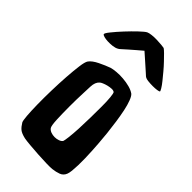

<svg xmlns="http://www.w3.org/2000/svg" viewBox="-200 -792 713 713"><g transform="rotate(45 156.5 -435.5)"><path d="M243.2 -534.2Q250 -528.3 256.3 -511.7Q262.7 -495.1 267.6 -471.7Q272.5 -448.2 276.4 -420.9Q280.3 -393.6 283.2 -367.2Q286.1 -340.8 287.6 -317.9Q289.1 -294.9 290 -280.3Q291 -262.7 291.5 -243.7Q292 -224.6 291.5 -207.5Q291 -190.4 289.6 -176.8Q288.1 -163.1 285.2 -156.2Q279.3 -141.6 265.1 -136.2Q251 -130.9 233.4 -128.9Q224.6 -127.9 203.6 -128.4Q182.6 -128.9 158.7 -130.4Q134.8 -131.8 113.3 -133.8Q91.8 -135.7 81.1 -137.7Q59.6 -142.6 50.3 -150.4Q41 -158.2 32.2 -172.9Q29.3 -178.7 27.3 -202.6Q25.4 -226.6 24.9 -260.3Q24.4 -293.9 25.4 -333Q26.4 -372.1 28.8 -407.2Q31.2 -442.4 34.7 -468.8Q38.1 -495.1 43.9 -503.9Q53.7 -517.6 77.6 -529.3Q101.6 -541 121.1 -547.9Q130.9 -550.8 147 -552.2Q163.1 -553.7 181.2 -552.2Q199.2 -550.8 215.8 -546.4Q232.4 -542 243.2 -534.2ZM188.5 -231.4Q190.4 -235.4 192.9 -255.4Q195.3 -275.4 196.8 -303.7Q198.2 -332 198.7 -364.3Q199.2 -396.5 199.2 -423.8Q199.2 -451.2 197.3 -470.2Q195.3 -489.3 192.4 -492.2Q187.5 -496.1 178.2 -495.6Q168.9 -495.1 159.2 -492.7Q149.4 -490.2 141.6 -486.8Q133.8 -483.4 130.9 -480.5Q118.2 -469.7 117.2 -445.3Q117.2 -438.5 115.7 -406.7Q114.3 -375 114.3 -338.4Q114.3 -301.8 115.7 -270.5Q117.2 -239.3 122.1 -232.4Q127 -225.6 136.2 -222.2Q145.5 -218.8 155.8 -218.8Q166 -218.8 175.3 -222.2Q184.6 -225.6 188.5 -231.4ZM312.5 -615.2Q310.5 -613.3 301.3 -611.8Q292 -610.4 279.3 -610.4Q266.6 -610.4 254.4 -611.8Q242.2 -613.3 236.3 -618.2Q234.4 -620.1 226.6 -627Q218.8 -633.8 208.5 -643.1Q198.2 -652.3 186.5 -662.6Q174.8 -672.9 165 -681.6Q154.3 -672.9 142.1 -662.1Q129.9 -651.4 119.1 -642.1Q108.4 -632.8 100.6 -625.5Q92.8 -618.2 89.8 -617.2Q81.1 -612.3 68.4 -610.8Q55.7 -609.4 43.9 -609.9Q32.2 -610.4 23.9 -612.8Q15.6 -615.2 14.6 -618.2Q12.7 -622.1 26.9 -639.6Q41 -657.2 60.1 -677.7Q79.1 -698.2 97.7 -715.8Q116.2 -733.4 124 -737.3Q129.9 -740.2 142.6 -741.7Q155.3 -743.2 168.9 -742.7Q182.6 -742.2 193.8 -741.2Q205.1 -740.2 208 -739.3Q212.9 -736.3 222.7 -726.6Q232.4 -716.8 244.6 -704.1Q256.8 -691.4 269 -676.8Q281.2 -662.1 291.5 -649.4Q301.8 -636.7 307.6 -627Q313.5 -617.2 312.5 -615.2Z"/></g></svg>

Font: Jolly Lodger
Style: Regular
Weight: 400
Designer: Stuart Sandler
Foundry: Font Diner, Inc
Version: Version 1.000